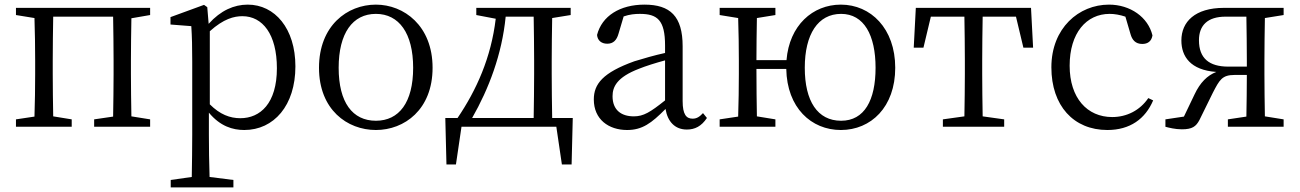

<svg xmlns="http://www.w3.org/2000/svg" viewBox="-20 -548 5618 830"><path d="M629 -483V-514H49V-483L129 -470C131 -415 132 -339 132 -286V-228C132 -176 131 -99 129 -44L49 -32V0H290V-32L210 -45C209 -100 208 -176 208 -228V-286C208 -341 209 -421 210 -476H469C470 -421 471 -341 471 -286V-228C471 -176 470 -100 469 -44L387 -32V0H629V-32L548 -45C547 -100 546 -176 546 -228V-286C546 -338 547 -414 548 -469Z M887 -413C947 -467 992 -478 1028 -478C1115 -478 1177 -400 1177 -253C1177 -101 1105 -37 1019 -37C974 -37 931 -53 887 -97ZM876 -517 862 -527 717 -474V-442L807 -435C810 -388 811 -346 811 -282V34C811 93 810 157 809 217L718 230V262H989V230L886 217C884 156 883 90 883 32V-61C932 -2 986 14 1036 14C1164 14 1257 -92 1257 -261C1257 -425 1168 -528 1051 -528C992 -528 934 -503 882 -445Z M1605 14C1728 14 1850 -74 1850 -255C1850 -437 1726 -528 1605 -528C1481 -528 1359 -437 1359 -255C1359 -74 1481 14 1605 14ZM1605 -26C1504 -26 1444 -105 1444 -255C1444 -404 1504 -488 1605 -488C1705 -488 1766 -404 1766 -255C1766 -105 1705 -26 1605 -26Z M2021 -38C2093 -164 2150 -313 2166 -476H2287C2288 -421 2289 -341 2289 -286V-228C2289 -174 2288 -94 2287 -38ZM2367 -38C2366 -94 2365 -174 2365 -228V-286C2365 -339 2366 -415 2367 -470L2447 -483V-514H2039V-483L2123 -467C2103 -299 2040 -159 1958 -38H1905L1910 163H1951L1975 0H2385L2409 163H2451L2456 -38Z M2855 -114C2791 -63 2762 -45 2720 -45C2666 -45 2628 -72 2628 -132C2628 -172 2646 -214 2743 -251C2770 -262 2814 -276 2855 -287ZM3019 -59C3004 -43 2992 -35 2974 -35C2947 -35 2931 -53 2931 -111V-348C2931 -478 2877 -528 2766 -528C2660 -528 2582 -479 2561 -397C2563 -373 2580 -359 2605 -359C2631 -359 2646 -374 2654 -403L2676 -477C2702 -486 2725 -488 2746 -488C2822 -488 2855 -461 2855 -351V-319C2809 -309 2761 -295 2722 -283C2586 -234 2547 -185 2547 -118C2547 -32 2611 14 2691 14C2756 14 2796 -15 2857 -77C2866 -22 2898 12 2949 12C2984 12 3012 -2 3036 -38Z M3616 -26C3514 -26 3459 -111 3459 -255C3459 -400 3516 -488 3616 -488C3715 -488 3765 -396 3765 -255C3765 -115 3717 -26 3616 -26ZM3250 -288C3250 -342 3251 -416 3252 -470L3332 -483V-514H3091V-483L3171 -470C3173 -415 3174 -339 3174 -286V-228C3174 -176 3173 -99 3171 -44L3091 -32V0H3332V-32L3252 -45C3251 -99 3250 -178 3250 -250H3379C3382 -82 3487 14 3615 14C3745 14 3850 -85 3850 -255C3850 -425 3744 -528 3615 -528C3493 -528 3392 -438 3380 -288Z M4372 -476 4404 -342H4446L4437 -514H3939L3930 -342H3972L4004 -476H4149C4150 -421 4151 -341 4151 -286V-228C4151 -176 4150 -100 4149 -45L4056 -32V0H4321V-32L4228 -45C4227 -100 4226 -176 4226 -228V-286C4226 -341 4227 -421 4228 -476Z M4944 -124C4908 -71 4851 -42 4788 -42C4680 -42 4604 -124 4604 -264C4604 -405 4676 -488 4777 -488C4798 -488 4821 -484 4845 -476L4867 -401C4874 -376 4888 -358 4918 -358C4942 -358 4958 -370 4962 -395C4943 -474 4866 -528 4774 -528C4644 -528 4525 -427 4525 -257C4525 -91 4621 14 4767 14C4865 14 4931 -34 4965 -114Z M5290 -260C5207 -260 5163 -296 5163 -374C5163 -438 5200 -476 5278 -476H5368C5369 -421 5370 -341 5370 -286V-260ZM5529 -483V-514H5271C5146 -514 5087 -454 5087 -373C5087 -304 5126 -245 5238 -237C5199 -222 5168 -191 5144 -140L5098 -44L5018 -32V0C5033 4 5060 11 5089 11C5134 11 5150 -1 5165 -29L5223 -147C5252 -203 5263 -224 5317 -224H5370C5370 -169 5369 -96 5368 -44L5288 -32V0H5529V-32L5448 -45C5447 -100 5446 -176 5446 -228V-286C5446 -339 5447 -415 5448 -470Z"/></svg>

Font: Source Han Serif K
Style: Regular
Weight: 400
Designer: Ryoko NISHIZUKA 西塚涼子 (kana & ideographs); Frank Grießhammer (Latin, Greek & Cyrillic); Wenlong ZHANG 张文龙 (bopomofo); San
Foundry: Adobe Systems Incorporated
Version: Version 1.001;PS 1.001;hotconv 16.6.54;makeotf.lib2.5.65590